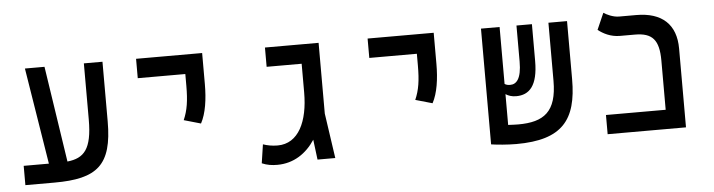

<svg xmlns="http://www.w3.org/2000/svg" viewBox="-42 -786 3600 968"><g transform="rotate(-5 1758.0 -301.5)"><path d="M53.2 0H200.2C417 0 494.6 -62 494.6 -284.2V-585.9H400.4V-301.8C400.4 -150.4 358.9 -109.4 274.9 -100.1L201.2 -585.9H102.1L180.7 -97.7H53.2Z M962.4 -232.4C988.8 -281.2 999 -352.5 999 -428.2V-585.9H664.6V-487.8H905.3V-428.2C905.3 -352.5 897.9 -304.7 877 -256.8Z M1327.6 8.8C1411.6 8.8 1475.6 -35.6 1519 -101.6L1531.7 0H1621.6L1588.4 -228V-585.9H1316.9V-488.3H1494.1V-343.3C1494.1 -197.3 1444.3 -88.4 1337.9 -88.4C1309.6 -88.4 1285.6 -93.3 1264.2 -100.6L1250 -5.9C1276.4 5.4 1300.8 8.8 1327.6 8.8Z M2134.3 -232.4C2160.6 -281.2 2170.9 -352.5 2170.9 -428.2V-585.9H1836.4V-487.8H2077.1V-428.2C2077.1 -352.5 2069.8 -304.7 2048.8 -256.8Z M2537.6 9.3C2770 9.3 2845.7 -85.9 2845.7 -291.5V-585.9H2751.5V-292C2751.5 -135.3 2685.5 -88.4 2555.2 -88.4C2540.5 -88.4 2522.5 -89.4 2504.4 -90.3V-246.1C2518.1 -237.3 2534.7 -231 2557.6 -231C2624 -231 2668 -273.9 2668 -399.9V-585.9H2589.8V-403.3C2589.8 -316.4 2564 -290.5 2532.7 -290.5C2521 -290.5 2512.2 -292.5 2504.4 -297.9V-585.9H2410.2V-0.5H2410.6V0C2439.5 4.4 2492.2 9.3 2537.6 9.3Z M3000 0H3396.5V-398.9C3396.5 -520.5 3326.7 -585.9 3196.3 -585.9H3109.4C3078.6 -585.9 3046.4 -601.6 3031.7 -611.8L2995.1 -528.3C3021 -508.3 3057.6 -488.3 3105.5 -488.3H3180.7C3268.6 -488.3 3302.2 -451.2 3302.2 -346.2V-97.2H3000Z"/></g></svg>

Font: Cascadia Mono NF
Style: Regular
Weight: 400
Monospace: yes
Designer: Aaron Bell
Foundry: Saja Typeworks
Version: Version 2404.023